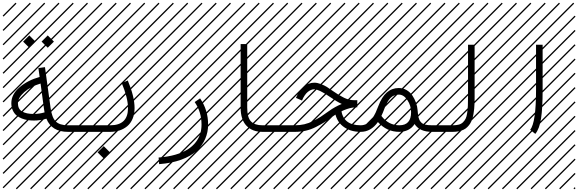

<svg xmlns="http://www.w3.org/2000/svg" viewBox="-23 -978 4289 1424"><path d="M285.2 -669.4 331.1 -715.3 377 -669.4 331.1 -624ZM148.4 -669.4 194.3 -715.3 240.2 -669.4 194.3 -624ZM481.4 0Q359.9 0 321.3 -97.7Q276.9 -84 228 -84Q204.6 -84 182.9 -87.2Q161.1 -90.3 138.4 -99.4Q115.7 -108.4 99.1 -122.3Q82.5 -136.2 71.8 -159.4Q61 -182.6 61 -212.4Q61 -278.3 121.8 -330.6Q182.6 -382.8 271 -407.2L261.7 -473.1L310.5 -480L351.6 -181.2Q361.8 -106 390.1 -77.6Q418.9 -48.8 481.4 -48.8H530.3V0ZM277.8 -358.4Q204.6 -336.9 157.2 -294.9Q109.9 -252.9 109.9 -212.4Q109.9 -169.4 140.9 -151.1Q171.9 -132.8 228 -132.8Q267.1 -132.8 307.6 -144.5Q305.7 -155.3 302.7 -174.3ZM526.9 410.6 533.7 417.5 525.4 425.8 518.6 418.9ZM526.9 304.7 533.7 311.5 419.4 425.8 412.6 418.9ZM526.9 198.7 533.7 205.6 313.5 425.8 306.6 418.9ZM526.9 92.3 533.7 99.1 207.5 425.8 200.7 418.9ZM526.9 -13.2 533.7 -6.3 101.6 425.8 94.7 418.9ZM526.9 -119.1 533.7 -112.3 3.4 418 -3.4 411.1ZM526.9 -225.6 533.7 -218.8 3.4 311.5 -3.4 304.7ZM526.9 -331.5 533.7 -324.7 3.4 205.6 -3.4 198.7ZM526.9 -438 533.7 -431.2 3.4 99.1 -3.4 92.3ZM526.9 -543.5 533.7 -536.6 3.4 -6.3 -3.4 -13.2ZM526.9 -649.4 533.7 -642.6 3.4 -112.3 -3.4 -119.1ZM526.9 -755.9 533.7 -749 3.4 -218.8 -3.4 -225.6ZM526.9 -861.8 533.7 -855 3.4 -324.7 -3.4 -331.5ZM516.6 -958 523.4 -951.2 3.4 -431.2 -3.4 -438ZM411.1 -958 418 -951.2 3.4 -536.6 -3.4 -543.5ZM305.2 -958 312 -951.2 3.4 -642.6 -3.4 -649.4ZM198.7 -958 205.6 -951.2 3.4 -749 -3.4 -755.9ZM92.3 -958 99.1 -951.2 3.4 -855 -3.4 -861.8Z M530.3 -48.8H794.9Q926.3 -48.8 926.3 -176.3Q926.3 -251 879.9 -362.3L924.8 -380.9Q975.1 -261.2 975.1 -176.3Q975.1 -131.8 960.4 -97.2Q945.8 -62.5 920.4 -41.7Q895 -21 863.3 -10.5Q831.5 0 794.9 0H530.3Q520 0 512.9 -7.1Q505.9 -14.2 505.9 -24.4Q505.9 -34.7 512.9 -41.7Q520 -48.8 530.3 -48.8ZM1057.1 410.6 1064 417.5 1055.7 425.8 1048.8 418.9ZM1057.1 304.7 1064 311.5 949.7 425.8 942.9 418.9ZM1057.1 198.7 1064 205.6 843.8 425.8 836.9 418.9ZM1057.1 92.3 1064 99.1 737.8 425.8 731 418.9ZM1057.1 -13.2 1064 -6.3 631.8 425.8 625 418.9ZM1057.1 -119.1 1064 -112.3 533.7 418 526.9 411.1ZM1057.1 -225.6 1064 -218.8 533.7 311.5 526.9 304.7ZM1057.1 -331.5 1064 -324.7 533.7 205.6 526.9 198.7ZM1057.1 -438 1064 -431.2 533.7 99.1 526.9 92.3ZM1057.1 -543.5 1064 -536.6 533.7 -6.3 526.9 -13.2ZM1057.1 -649.4 1064 -642.6 533.7 -112.3 526.9 -119.1ZM1057.1 -755.9 1064 -749 533.7 -218.8 526.9 -225.6ZM1057.1 -861.8 1064 -855 533.7 -324.7 526.9 -331.5ZM1046.9 -958 1053.7 -951.2 533.7 -431.2 526.9 -438ZM941.4 -958 948.2 -951.2 533.7 -536.6 526.9 -543.5ZM835.4 -958 842.3 -951.2 533.7 -642.6 526.9 -649.4ZM729 -958 735.8 -951.2 533.7 -749 526.9 -755.9ZM622.6 -958 629.4 -951.2 533.7 -855 526.9 -861.8ZM700.7 151.9 746.6 106 792.5 151.9 746.6 197.3Z M1420.9 -221.2 1460.9 -248.5Q1520.5 -162.6 1520.5 -54.2Q1520.5 2.9 1499 52Q1477.5 101.1 1434.6 140.9Q1391.6 180.7 1320.8 206.5Q1250 232.4 1157.2 239.3L1153.3 190.4Q1222.7 185.1 1277.6 169.2Q1332.5 153.3 1368.4 130.6Q1404.3 107.9 1428 77.6Q1451.7 47.4 1461.7 14.9Q1471.7 -17.6 1471.7 -54.2Q1471.7 -147 1420.9 -221.2ZM1587.4 410.6 1594.2 417.5 1585.9 425.8 1579.1 418.9ZM1587.4 304.7 1594.2 311.5 1480 425.8 1473.1 418.9ZM1587.4 198.7 1594.2 205.6 1374 425.8 1367.2 418.9ZM1587.4 92.3 1594.2 99.1 1268.1 425.8 1261.2 418.9ZM1587.4 -13.2 1594.2 -6.3 1162.1 425.8 1155.3 418.9ZM1587.4 -119.1 1594.2 -112.3 1064 418 1057.1 411.1ZM1587.4 -225.6 1594.2 -218.8 1064 311.5 1057.1 304.7ZM1587.4 -331.5 1594.2 -324.7 1064 205.6 1057.1 198.7ZM1587.4 -438 1594.2 -431.2 1064 99.1 1057.1 92.3ZM1587.4 -543.5 1594.2 -536.6 1064 -6.3 1057.1 -13.2ZM1587.4 -649.4 1594.2 -642.6 1064 -112.3 1057.1 -119.1ZM1587.4 -755.9 1594.2 -749 1064 -218.8 1057.1 -225.6ZM1587.4 -861.8 1594.2 -855 1064 -324.7 1057.1 -331.5ZM1577.1 -958 1584 -951.2 1064 -431.2 1057.1 -438ZM1471.7 -958 1478.5 -951.2 1064 -536.6 1057.1 -543.5ZM1365.7 -958 1372.6 -951.2 1064 -642.6 1057.1 -649.4ZM1259.3 -958 1266.1 -951.2 1064 -749 1057.1 -755.9ZM1152.8 -958 1159.7 -951.2 1064 -855 1057.1 -861.8Z M2121.1 -48.8V0H1923.8Q1848.1 0 1804.9 -45.4Q1761.7 -90.8 1761.7 -180.2V-651.4H1810.5V-180.2Q1810.5 -106.9 1838.1 -77.9Q1865.7 -48.8 1923.8 -48.8ZM2117.7 410.6 2124.5 417.5 2116.2 425.8 2109.4 418.9ZM2117.7 304.7 2124.5 311.5 2010.3 425.8 2003.4 418.9ZM2117.7 198.7 2124.5 205.6 1904.3 425.8 1897.5 418.9ZM2117.7 92.3 2124.5 99.1 1798.3 425.8 1791.5 418.9ZM2117.7 -13.2 2124.5 -6.3 1692.4 425.8 1685.5 418.9ZM2117.7 -119.1 2124.5 -112.3 1594.2 418 1587.4 411.1ZM2117.7 -225.6 2124.5 -218.8 1594.2 311.5 1587.4 304.7ZM2117.7 -331.5 2124.5 -324.7 1594.2 205.6 1587.4 198.7ZM2117.7 -438 2124.5 -431.2 1594.2 99.1 1587.4 92.3ZM2117.7 -543.5 2124.5 -536.6 1594.2 -6.3 1587.4 -13.2ZM2117.7 -649.4 2124.5 -642.6 1594.2 -112.3 1587.4 -119.1ZM2117.7 -755.9 2124.5 -749 1594.2 -218.8 1587.4 -225.6ZM2117.7 -861.8 2124.5 -855 1594.2 -324.7 1587.4 -331.5ZM2107.4 -958 2114.3 -951.2 1594.2 -431.2 1587.4 -438ZM2002 -958 2008.8 -951.2 1594.2 -536.6 1587.4 -543.5ZM1896 -958 1902.8 -951.2 1594.2 -642.6 1587.4 -649.4ZM1789.6 -958 1796.4 -951.2 1594.2 -749 1587.4 -755.9ZM1683.1 -958 1689.9 -951.2 1594.2 -855 1587.4 -861.8Z M2458.5 -164.1 2507.3 -168.9Q2519 -48.8 2651.4 -48.8V0Q2572.3 0 2519.5 -42Q2466.8 -84 2458.5 -164.1ZM2121.1 -48.8H2164.6Q2201.2 -48.8 2234.1 -56.4Q2267.1 -64 2300 -80.8Q2333 -97.7 2356.2 -112.5Q2379.4 -127.4 2416.5 -154.3Q2460.4 -186 2511.7 -207Q2476.1 -223.1 2418.9 -262.7Q2341.3 -315.9 2307.6 -315.9Q2284.7 -315.9 2260.5 -296.9Q2236.3 -277.8 2216.8 -232.4L2171.9 -252Q2196.3 -308.6 2232.2 -336.7Q2268.1 -364.7 2307.6 -364.7Q2331.1 -364.7 2357.4 -354.5Q2383.8 -344.2 2400.9 -333.5Q2418 -322.8 2446.3 -302.7Q2491.7 -270.5 2529.1 -252.7Q2566.4 -234.9 2602.5 -234.9H2627V-182.6L2604.5 -181.2Q2571.3 -178.7 2528.1 -160.9Q2484.9 -143.1 2444.8 -114.3Q2406.2 -86.4 2381.8 -70.8Q2357.4 -55.2 2320.6 -36.4Q2283.7 -17.6 2245.4 -8.8Q2207 0 2164.6 0H2121.1Q2110.8 0 2103.8 -7.1Q2096.7 -14.2 2096.7 -24.4Q2096.7 -34.7 2103.8 -41.7Q2110.8 -48.8 2121.1 -48.8ZM2647.9 410.6 2654.8 417.5 2646.5 425.8 2639.6 418.9ZM2647.9 304.7 2654.8 311.5 2540.5 425.8 2533.7 418.9ZM2647.9 198.7 2654.8 205.6 2434.6 425.8 2427.7 418.9ZM2647.9 92.3 2654.8 99.1 2328.6 425.8 2321.8 418.9ZM2647.9 -13.2 2654.8 -6.3 2222.7 425.8 2215.8 418.9ZM2647.9 -119.1 2654.8 -112.3 2124.5 418 2117.7 411.1ZM2647.9 -225.6 2654.8 -218.8 2124.5 311.5 2117.7 304.7ZM2647.9 -331.5 2654.8 -324.7 2124.5 205.6 2117.7 198.7ZM2647.9 -438 2654.8 -431.2 2124.5 99.1 2117.7 92.3ZM2647.9 -543.5 2654.8 -536.6 2124.5 -6.3 2117.7 -13.2ZM2647.9 -649.4 2654.8 -642.6 2124.5 -112.3 2117.7 -119.1ZM2647.9 -755.9 2654.8 -749 2124.5 -218.8 2117.7 -225.6ZM2647.9 -861.8 2654.8 -855 2124.5 -324.7 2117.7 -331.5ZM2637.7 -958 2644.5 -951.2 2124.5 -431.2 2117.7 -438ZM2532.2 -958 2539.1 -951.2 2124.5 -536.6 2117.7 -543.5ZM2426.3 -958 2433.1 -951.2 2124.5 -642.6 2117.7 -649.4ZM2319.8 -958 2326.7 -951.2 2124.5 -749 2117.7 -755.9ZM2213.4 -958 2220.2 -951.2 2124.5 -855 2117.7 -861.8Z M2651.4 -48.8Q2677.7 -48.8 2699.5 -61.5Q2721.2 -74.2 2737.3 -98.4Q2753.4 -122.6 2762.9 -142.8Q2772.5 -163.1 2783.7 -192.9Q2832.5 -325.2 2935.1 -325.2Q2966.3 -325.2 2992.7 -309.8Q3019 -294.4 3035.6 -269.5Q3052.2 -244.6 3062.3 -216.6Q3072.3 -188.5 3074.2 -160.6Q3076.7 -127 3081.1 -107.7Q3085.4 -88.4 3097.2 -74Q3108.9 -59.6 3128.7 -54.2Q3148.4 -48.8 3181.6 -48.8V0Q3088.4 0 3051.8 -58.1Q3033.7 -29.3 3003.9 -14.6Q2974.1 0 2939 0Q2845.2 0 2779.8 -72.8Q2728.5 0 2651.4 0Q2641.1 0 2634 -7.1Q2627 -14.2 2627 -24.4Q2627 -34.7 2634 -41.7Q2641.1 -48.8 2651.4 -48.8ZM3025.9 -146Q3025.9 -194.8 2998.5 -235.6Q2971.2 -276.4 2935.1 -276.4Q2897 -276.4 2872.8 -251.2Q2848.6 -226.1 2829.6 -176.3Q2816.9 -141.6 2805.7 -118.2Q2858.4 -48.8 2939 -48.8Q3025.9 -48.8 3025.9 -146ZM3178.2 410.6 3185.1 417.5 3176.8 425.8 3169.9 418.9ZM3178.2 304.7 3185.1 311.5 3070.8 425.8 3064 418.9ZM3178.2 198.7 3185.1 205.6 2964.8 425.8 2958 418.9ZM3178.2 92.3 3185.1 99.1 2858.9 425.8 2852.1 418.9ZM3178.2 -13.2 3185.1 -6.3 2752.9 425.8 2746.1 418.9ZM3178.2 -119.1 3185.1 -112.3 2654.8 418 2647.9 411.1ZM3178.2 -225.6 3185.1 -218.8 2654.8 311.5 2647.9 304.7ZM3178.2 -331.5 3185.1 -324.7 2654.8 205.6 2647.9 198.7ZM3178.2 -438 3185.1 -431.2 2654.8 99.1 2647.9 92.3ZM3178.2 -543.5 3185.1 -536.6 2654.8 -6.3 2647.9 -13.2ZM3178.2 -649.4 3185.1 -642.6 2654.8 -112.3 2647.9 -119.1ZM3178.2 -755.9 3185.1 -749 2654.8 -218.8 2647.9 -225.6ZM3178.2 -861.8 3185.1 -855 2654.8 -324.7 2647.9 -331.5ZM3168 -958 3174.8 -951.2 2654.8 -431.2 2647.9 -438ZM3062.5 -958 3069.3 -951.2 2654.8 -536.6 2647.9 -543.5ZM2956.5 -958 2963.4 -951.2 2654.8 -642.6 2647.9 -649.4ZM2850.1 -958 2856.9 -951.2 2654.8 -749 2647.9 -755.9ZM2743.7 -958 2750.5 -951.2 2654.8 -855 2647.9 -861.8Z M3181.6 -48.8H3334.5Q3360.8 -48.8 3379.4 -53.7Q3397.9 -58.6 3410.6 -71Q3423.3 -83.5 3430.7 -98.4Q3438 -113.3 3441.9 -140.1Q3445.8 -167 3447 -193.4Q3448.2 -219.7 3448.2 -261.7V-646H3497.1V-261.7Q3497.1 -235.4 3496.6 -215.3Q3496.1 -195.3 3493.9 -171.6Q3491.7 -147.9 3488.3 -130.6Q3484.9 -113.3 3478.8 -94.5Q3472.7 -75.7 3464.4 -62.3Q3456.1 -48.8 3443.8 -36.4Q3431.6 -23.9 3416 -16.4Q3400.4 -8.8 3379.9 -4.4Q3359.4 0 3334.5 0H3181.6Q3171.4 0 3164.3 -7.1Q3157.2 -14.2 3157.2 -24.4Q3157.2 -34.7 3164.3 -41.7Q3171.4 -48.8 3181.6 -48.8ZM3708.5 410.6 3715.3 417.5 3707 425.8 3700.2 418.9ZM3708.5 304.7 3715.3 311.5 3601.1 425.8 3594.2 418.9ZM3708.5 198.7 3715.3 205.6 3495.1 425.8 3488.3 418.9ZM3708.5 92.3 3715.3 99.1 3389.2 425.8 3382.3 418.9ZM3708.5 -13.2 3715.3 -6.3 3283.2 425.8 3276.4 418.9ZM3708.5 -119.1 3715.3 -112.3 3185.1 418 3178.2 411.1ZM3708.5 -225.6 3715.3 -218.8 3185.1 311.5 3178.2 304.7ZM3708.5 -331.5 3715.3 -324.7 3185.1 205.6 3178.2 198.7ZM3708.5 -438 3715.3 -431.2 3185.1 99.1 3178.2 92.3ZM3708.5 -543.5 3715.3 -536.6 3185.1 -6.3 3178.2 -13.2ZM3708.5 -649.4 3715.3 -642.6 3185.1 -112.3 3178.2 -119.1ZM3708.5 -755.9 3715.3 -749 3185.1 -218.8 3178.2 -225.6ZM3708.5 -861.8 3715.3 -855 3185.1 -324.7 3178.2 -331.5ZM3698.2 -958 3705.1 -951.2 3185.1 -431.2 3178.2 -438ZM3592.8 -958 3599.6 -951.2 3185.1 -536.6 3178.2 -543.5ZM3486.8 -958 3493.7 -951.2 3185.1 -642.6 3178.2 -649.4ZM3380.4 -958 3387.2 -951.2 3185.1 -749 3178.2 -755.9ZM3273.9 -958 3280.8 -951.2 3185.1 -855 3178.2 -861.8Z M3947.3 15.1 3909.2 -15.1Q3952.6 -69.8 3952.6 -309.6V-646H4001.5V-309.6Q4001.5 -174.3 3989.7 -98.6Q3978 -22.9 3947.3 15.1ZM4238.8 410.6 4245.6 417.5 4237.3 425.8 4230.5 418.9ZM4238.8 304.7 4245.6 311.5 4131.3 425.8 4124.5 418.9ZM4238.8 198.7 4245.6 205.6 4025.4 425.8 4018.6 418.9ZM4238.8 92.3 4245.6 99.1 3919.4 425.8 3912.6 418.9ZM4238.8 -13.2 4245.6 -6.3 3813.5 425.8 3806.6 418.9ZM4238.8 -119.1 4245.6 -112.3 3715.3 418 3708.5 411.1ZM4238.8 -225.6 4245.6 -218.8 3715.3 311.5 3708.5 304.7ZM4238.8 -331.5 4245.6 -324.7 3715.3 205.6 3708.5 198.7ZM4238.8 -438 4245.6 -431.2 3715.3 99.1 3708.5 92.3ZM4238.8 -543.5 4245.6 -536.6 3715.3 -6.3 3708.5 -13.2ZM4238.8 -649.4 4245.6 -642.6 3715.3 -112.3 3708.5 -119.1ZM4238.8 -755.9 4245.6 -749 3715.3 -218.8 3708.5 -225.6ZM4238.8 -861.8 4245.6 -855 3715.3 -324.7 3708.5 -331.5ZM4228.5 -958 4235.4 -951.2 3715.3 -431.2 3708.5 -438ZM4123 -958 4129.9 -951.2 3715.3 -536.6 3708.5 -543.5ZM4017.1 -958 4023.9 -951.2 3715.3 -642.6 3708.5 -649.4ZM3910.6 -958 3917.5 -951.2 3715.3 -749 3708.5 -755.9ZM3804.2 -958 3811 -951.2 3715.3 -855 3708.5 -861.8Z"/></svg>

Font: AzarMehrMSRS2
Style: Regular
Weight: 1
Designer: Amin Abedi
Version: Version 1.00